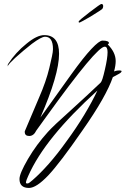

<svg xmlns="http://www.w3.org/2000/svg" viewBox="-20 -705 619 946"><path d="M123 221Q76 221 76 177Q76 150 118 78Q139 42 163.5 9Q188 -24 216 -55Q243 -85 326 -159Q367 -196 404.5 -231Q442 -266 476 -298Q480 -302 485 -317Q490 -332 497 -363Q510 -419 510 -448Q510 -475 496 -475Q476 -475 405 -390Q334 -305 208 -130L159 -62Q146 -35 124 -35Q102 -35 102 -55V-58L172 -223Q207 -303 223 -370Q231 -404 236 -427Q241 -450 241 -463Q241 -524 202 -524Q184 -524 137 -489Q115 -472 94.5 -454.5Q74 -437 55 -420Q24 -391 19 -381Q20 -379 20 -379H18Q18 -379 18 -379.5Q18 -380 19 -381Q16 -384 20 -390Q57 -447 111 -490Q162 -532 198 -532Q271 -532 271 -440Q271 -337 179 -126L330 -337Q391 -422 430 -463.5Q469 -505 485 -505Q517 -505 517 -492L511 -486Q550 -447 550 -404Q550 -382 542 -353Q550 -356 556.5 -357Q563 -358 568 -358Q579 -358 579 -354Q579 -348 564 -340L536 -325Q520 -278 482.5 -212Q445 -146 386 -62Q330 19 288.5 73.5Q247 128 218 159Q159 221 123 221ZM113 199Q113 199 118 198.5Q123 198 141 182Q178 150 220.5 102Q263 54 310 -12Q357 -76 395 -139Q433 -202 460 -259Q330 -141 245.5 -37Q161 67 119 162Q109 184 108 191.5Q107 199 113 199ZM371 -593.6Q367.4 -593.6 367.4 -598.1Q367.4 -603.6 421 -644.5Q474.6 -685.4 479.2 -685.4Q488.3 -685.4 488.3 -675.4Q488.3 -665.4 482.8 -659.9Q480.1 -658.1 468.3 -649.9Q456.5 -641.7 426.5 -623.6Q406.5 -611.7 389.6 -602.6Q372.8 -593.6 371 -593.6Z"/></svg>

Font: Qwigley
Style: Regular
Weight: 400
Designer: Robert E. Leuschke
Foundry: Robert E. Leuschke
Version: Version 1.010; ttfautohint (v1.8.3)